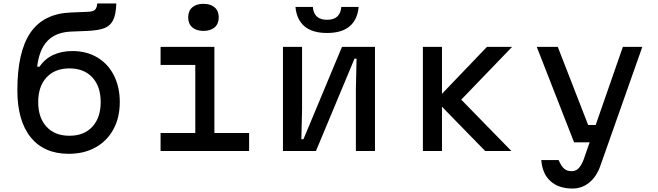

<svg xmlns="http://www.w3.org/2000/svg" viewBox="-20 -870 3790 1106"><path d="M80 -350Q80 -572 155.5 -682Q231 -792 388 -798L486 -802Q516 -803 527 -813.5Q538 -824 540 -850H650Q648 -786 631.5 -753.5Q615 -721 581.5 -708Q548 -695 486 -692L388 -688Q301 -684 253.5 -634.5Q206 -585 194 -486H208Q237 -530 285.5 -553Q334 -576 397 -576Q478 -576 540 -539.5Q602 -503 636 -436Q670 -369 670 -282Q670 -193 633.5 -125.5Q597 -58 530.5 -21Q464 16 376 16Q234 16 157 -79Q80 -174 80 -350ZM560 -282Q560 -372 512 -424Q464 -476 380 -476Q296 -476 248 -424Q200 -372 200 -282Q200 -192 248 -140Q296 -88 380 -88Q464 -88 512 -140Q560 -192 560 -282Z M1215 -600V-104H1415V0H905V-104H1105V-496H905V-600ZM1064 -770Q1064 -807 1087.5 -827.5Q1111 -848 1152 -848Q1193 -848 1216.5 -827.5Q1240 -807 1240 -770Q1240 -733 1216.5 -712.5Q1193 -692 1152 -692Q1111 -692 1087.5 -712.5Q1064 -733 1064 -770Z M1610 -600H1720V-240L1716 -68H1728L1950 -600H2140V0H2030V-360L2034 -532H2022L1800 0H1610ZM1864 -756Q1902 -756 1922.5 -774.5Q1943 -793 1946 -830H2046Q2039 -756 1993.5 -718Q1948 -680 1864 -680Q1780 -680 1734.5 -718Q1689 -756 1682 -830H1782Q1785 -793 1805.5 -774.5Q1826 -756 1864 -756Z M2490 -292 2785 -600H2930L2637 -296L2926 0H2775ZM2416 -600H2526V0H2416Z M3193 -600 3368 -150H3441L3408 -50H3287L3072 -600ZM3278 216Q3198 216 3151 173.5Q3104 131 3098 52H3198Q3213 87 3229.5 101.5Q3246 116 3272 116Q3296 116 3311.5 101Q3327 86 3341 52L3568 -600H3680L3438 86Q3416 148 3374 182Q3332 216 3278 216Z"/></svg>

Font: Martian Mono sWd Rg
Style: Regular
Weight: 400
Width: 6
Monospace: yes
Designer: Roman Shamin
Foundry: Evil Martians
Version: Version 1.000